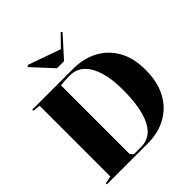

<svg xmlns="http://www.w3.org/2000/svg" viewBox="-244 -1114 1287 1287"><g transform="rotate(-45 399.5 -470.5)"><path d="M418 -708Q517 -708 593.5 -668Q670 -628 714.5 -550.5Q759 -473 759 -360Q759 -245 716 -165Q673 -85 596.5 -42.5Q520 0 419 0H32V-10L86 -21V-691L32 -698V-708ZM371 -692Q345 -692 322.5 -690.5Q300 -689 284 -687V-35L304 -15H372Q465 -15 511 -107.5Q557 -200 557 -373Q557 -472 536 -543Q515 -614 474 -653Q433 -692 371 -692ZM535 -941 545 -933 413 -787H346L213 -931L223 -941L455 -859Z"/></g></svg>

Font: Kalnia SemiBold
Style: Regular
Weight: 600
Designer: Frida Medrano
Foundry: Frida Medrano
Version: Version 1.105